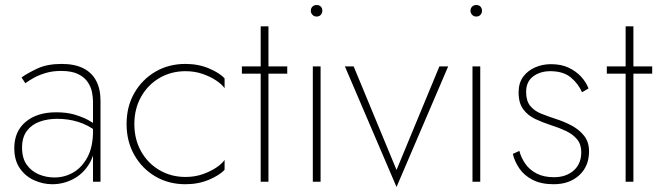

<svg xmlns="http://www.w3.org/2000/svg" viewBox="-20 -725 2634 766"><path d="M68 -136Q68 -177 87 -202.5Q106 -228 138 -239.5Q170 -251 208 -251Q252 -251 291 -239Q330 -227 363 -202V-225Q354 -234 332 -246Q310 -258 278.5 -267.5Q247 -277 204 -277Q128 -277 82.5 -239Q37 -201 37 -134Q37 -85 59.5 -53Q82 -21 117 -5.5Q152 10 189 10Q231 10 270 -9.5Q309 -29 334.5 -69Q360 -109 360 -169L351 -201Q351 -139 329 -98Q307 -57 272.5 -37Q238 -17 197 -17Q164 -17 134.5 -29.5Q105 -42 86.5 -68Q68 -94 68 -136ZM81 -393Q96 -404 116 -415Q136 -426 163 -434Q190 -442 224 -442Q266 -442 291.5 -429.5Q317 -417 330 -397.5Q343 -378 347 -357.5Q351 -337 351 -320V0H381V-323Q381 -370 363.5 -403Q346 -436 311.5 -453Q277 -470 226 -470Q169 -470 130 -452Q91 -434 66 -416Z M516 -230Q516 -291 543 -339Q570 -387 616.5 -414Q663 -441 720 -441Q757 -441 788.5 -430Q820 -419 843 -403.5Q866 -388 876 -373V-412Q858 -433 815 -451.5Q772 -470 720 -470Q653 -470 600 -439Q547 -408 516 -354Q485 -300 485 -230Q485 -161 516 -106.5Q547 -52 600 -21Q653 10 720 10Q772 10 815 -8.5Q858 -27 876 -48V-87Q866 -72 843 -56.5Q820 -41 788.5 -30Q757 -19 720 -19Q663 -19 616.5 -46Q570 -73 543 -121Q516 -169 516 -230Z M945 -460V-431H1126V-460ZM1020 -620V0H1051V-620Z M1220 -682Q1220 -673 1226.5 -666Q1233 -659 1243 -659Q1254 -659 1260 -666Q1266 -673 1266 -682Q1266 -692 1260 -698.5Q1254 -705 1243 -705Q1233 -705 1226.5 -698.5Q1220 -692 1220 -682ZM1228 -460V0H1259V-460Z M1356 -460 1562 21 1768 -460H1733L1562 -47L1391 -460Z M1857 -682Q1857 -673 1863.5 -666Q1870 -659 1880 -659Q1891 -659 1897 -666Q1903 -673 1903 -682Q1903 -692 1897 -698.5Q1891 -705 1880 -705Q1870 -705 1863.5 -698.5Q1857 -692 1857 -682ZM1865 -460V0H1896V-460Z M2052 -123 2026 -111Q2033 -81 2052 -53Q2071 -25 2105 -7.5Q2139 10 2189 10Q2252 10 2291 -26Q2330 -62 2330 -121Q2330 -158 2311 -182.5Q2292 -207 2261.5 -223.5Q2231 -240 2196 -251Q2165 -261 2138 -272Q2111 -283 2095 -303Q2079 -323 2079 -358Q2079 -399 2107 -420Q2135 -441 2175 -441Q2228 -441 2258 -415.5Q2288 -390 2302 -357L2328 -372Q2318 -398 2298 -419.5Q2278 -441 2248.5 -455Q2219 -469 2178 -469Q2144 -469 2114.5 -456Q2085 -443 2067 -418.5Q2049 -394 2049 -356Q2049 -314 2067.5 -289Q2086 -264 2116 -250Q2146 -236 2180 -225Q2212 -215 2239 -202Q2266 -189 2282.5 -169Q2299 -149 2299 -118Q2299 -71 2268.5 -44.5Q2238 -18 2190 -18Q2149 -18 2120.5 -33Q2092 -48 2075.5 -72Q2059 -96 2052 -123Z M2401 -460V-431H2582V-460ZM2476 -620V0H2507V-620Z"/></svg>

Font: Jost ExtraLight
Style: Regular
Weight: 250
Version: Version 3.710